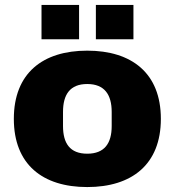

<svg xmlns="http://www.w3.org/2000/svg" viewBox="-20 -745 707 777"><path d="M148 -586H300V-725H148ZM368 -586H520V-725H368ZM333 12C513 12 631 -79 631 -264C631 -449 513 -540 333 -540C153 -540 36 -449 36 -264C36 -79 153 12 333 12ZM333 -123C263 -123 235 -165 235 -235V-292C235 -362 263 -405 333 -405C403 -405 432 -362 432 -292V-235C432 -165 403 -123 333 -123Z"/></svg>

Font: Archivo Black
Style: Regular
Weight: 900
Designer: Hector Gatti
Foundry: Omnibus-Type
Version: Version 2.001